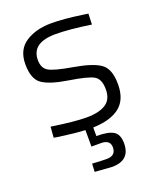

<svg xmlns="http://www.w3.org/2000/svg" viewBox="-135 -592 734 887"><g transform="rotate(-20 232.0 -149.0)"><path d="M351 127Q351 211 262 211L178 205L180 165Q221 168 251 168Q296 168 296 127Q296 90 251 90H204V9Q157 7 78 -4L54 -8L58 -61Q170 -44 230 -44Q290 -44 323.5 -65Q357 -86 357 -136Q357 -186 329.5 -202.5Q302 -219 211.5 -233Q121 -247 84 -273Q47 -299 47 -371Q47 -443 98 -476Q149 -509 224 -509Q284 -509 374 -496L401 -492L399 -439Q292 -455 226 -455Q108 -455 108 -370Q108 -331 134 -315Q160 -299 251.5 -283.5Q343 -268 380.5 -241Q418 -214 418 -139Q418 -64 373.5 -28.5Q329 7 242 10V52Q300 52 325.5 67.5Q351 83 351 127Z"/></g></svg>

Font: Titillium Web[RUS by Daymarius]
Style: Regular
Weight: 300
Designer: Cyrillization by Daymarius
Foundry: Cyrillization by Daymarius
Version: Version 1.002 September 12, 2018